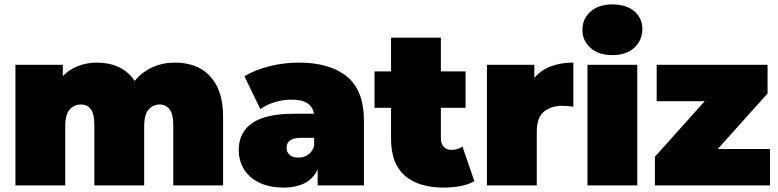

<svg xmlns="http://www.w3.org/2000/svg" viewBox="-20 -841 3531 871"><path d="M774 -557Q821 -557 860.5 -543Q900 -529 929.5 -499Q959 -469 975.5 -423Q992 -377 992 -312V0H766V-273Q766 -324 749 -345.5Q732 -367 705 -367Q675 -367 654.5 -344.5Q634 -322 634 -267V0H408V-273Q408 -324 392 -345.5Q376 -367 347 -367Q317 -367 296.5 -344.5Q276 -322 276 -267V0H50V-547H265V-496Q296 -527 335.5 -542Q375 -557 420 -557Q474 -557 518 -537Q562 -517 591 -474Q624 -514 670.5 -535.5Q717 -557 774 -557Z M1405 -216H1349Q1313 -216 1296.5 -204.5Q1280 -193 1280 -170Q1280 -151 1294 -138.5Q1308 -126 1334 -126Q1357 -126 1376.5 -138.5Q1396 -151 1405 -178ZM1266 10Q1216 10 1178 -3.5Q1140 -17 1114.5 -40Q1089 -63 1076 -94Q1063 -125 1063 -160Q1063 -240 1124 -282.5Q1185 -325 1313 -325H1404Q1399 -357 1374 -373Q1349 -389 1301 -389Q1264 -389 1226 -377.5Q1188 -366 1161 -346L1089 -495Q1113 -510 1142.5 -521.5Q1172 -533 1204 -541Q1236 -549 1269.5 -553Q1303 -557 1335 -557Q1476 -557 1553.5 -494Q1631 -431 1631 -294V0H1421V-72Q1382 10 1266 10Z M2092 -352H1980V-214Q1980 -188 1993.5 -174.5Q2007 -161 2027 -161Q2056 -161 2078 -176L2132 -19Q2106 -4 2069.5 3Q2033 10 1993 10Q1879 10 1816.5 -44Q1754 -98 1754 -212V-352H1679V-517H1754V-670H1980V-517H2092Z M2415 0H2189V-547H2404V-488Q2434 -523 2479 -540Q2524 -557 2581 -557V-357Q2566 -359 2554.5 -360Q2543 -361 2531 -361Q2480 -361 2447.5 -334.5Q2415 -308 2415 -243Z M2645 0V-547H2871V0ZM2758 -591Q2695 -591 2658.5 -624Q2622 -657 2622 -706Q2622 -755 2658.5 -788Q2695 -821 2758 -821Q2821 -821 2857.5 -790Q2894 -759 2894 -710Q2894 -658 2857.5 -624.5Q2821 -591 2758 -591Z M3473 0H2951V-130L3177 -382H2959V-547H3462V-417L3236 -165H3473Z"/></svg>

Font: Montserrat-Alt1 Black
Style: Regular
Weight: 900
Designer: Differentunic
Foundry: Differentunic
Version: Version 7.222